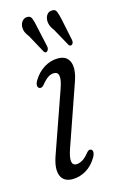

<svg xmlns="http://www.w3.org/2000/svg" viewBox="-101 -658 429 710"><g transform="rotate(-15 113.5 -303.5)"><path d="M114.5 -41.5Q124 -41.5 136.2 -48Q148.5 -54.5 162.5 -72Q171.5 -83.5 179.5 -80Q185.5 -78 186 -69.8Q186.5 -61.5 180 -50Q163 -21 138.2 -6.5Q113.5 8 86.5 8Q52 8 41.5 -19Q31 -46 48 -93.5L129.5 -326Q151.5 -388.5 120.5 -388.5Q109 -388.5 98 -381.5Q87 -374.5 72 -356Q63 -346 55 -349.5Q49 -351.5 48.2 -359.8Q47.5 -368 54 -379Q70 -406 95.2 -421.8Q120.5 -437.5 148.5 -437.5Q183 -437.5 193.2 -410.5Q203.5 -383.5 187.5 -338L106 -103.5Q84.5 -41.5 114.5 -41.5ZM104.4 -572 121.9 -492Q124.7 -480 117.4 -473Q110.1 -467 104.4 -476L68 -543Q59.5 -554 55.4 -563Q51.4 -572 51.4 -583.5Q52.2 -596.5 59.1 -605Q66 -613.5 75.3 -614.5Q90.7 -616.5 95.5 -604.5Q100.4 -592.5 104.4 -572ZM200 -572 216.6 -492Q219.5 -479.5 213 -473.5Q205.3 -467.5 199.6 -476L162.8 -542.5Q146.2 -563.5 147 -583Q147.4 -596 154.1 -604.8Q160.7 -613.5 170.5 -614Q185.8 -616.5 190.7 -604.8Q195.6 -593 200 -572Z"/></g></svg>

Font: Fraunces 144pt SuperSoft Light
Style: Italic
Weight: 300
Italic angle: -16°
Version: Version 1.000;[b76b70a41]